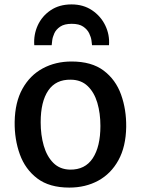

<svg xmlns="http://www.w3.org/2000/svg" viewBox="-20 -843 639 871"><path d="M294.5 8Q204 8 149.2 -33.5Q94.5 -75 70 -142.8Q45.5 -210.5 46.5 -290Q48 -379.5 82 -440.5Q116 -501.5 174 -532.8Q232 -564 304.5 -564Q395.5 -564 450.2 -522.8Q505 -481.5 529.2 -413.8Q553.5 -346 552.5 -267Q551 -177.5 517.2 -116.2Q483.5 -55 425.8 -23.5Q368 8 294.5 8ZM297.5 -73.5Q366 -72.5 400.8 -125.2Q435.5 -178 435.5 -271.5Q435.5 -329.5 421.5 -376.8Q407.5 -424 377.8 -452.5Q348 -481 301.5 -481.5Q233.5 -483 199 -432.5Q164.5 -382 164.5 -288.5Q164.5 -230.5 178.5 -182Q192.5 -133.5 222 -104Q251.5 -74.5 297.5 -73.5ZM304.5 -823Q358 -823 397.5 -796.5Q437 -770 457.5 -727.8Q478 -685.5 474.5 -638H397.5Q397 -643.5 395 -659Q393 -674.5 384.5 -692Q376 -709.5 357.5 -722.2Q339 -735 305.5 -735Q272 -735 253.2 -722.2Q234.5 -709.5 226.5 -692Q218.5 -674.5 216.8 -659Q215 -643.5 214.5 -638H135.5Q132 -685.5 151.2 -727.8Q170.5 -770 209.8 -796.5Q249 -823 304.5 -823Z"/></svg>

Font: Merriweather Sans
Style: Regular
Weight: 400
Designer: Eben Sorkin
Foundry: Eben Sorkin
Version: Version 1.008; ttfautohint (v1.7.19-72a1) -l 8 -r 50 -G 200 